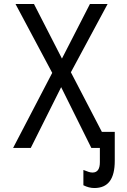

<svg xmlns="http://www.w3.org/2000/svg" viewBox="-20 -745 640 967"><path d="M400 188V111Q417.5 118 427.2 121Q437 124 446 124Q483 124 483 72V0H440L288 -306L135 0H46L243 -378L58 -725H151L292 -450L433 -725H522L337 -381L493 -81H558V65Q558 134 532.5 168Q507 202 455 202Q428 202 400 188Z"/></svg>

Font: JuliaMono Light
Style: Regular
Weight: 300
Monospace: yes
Designer: cormullion
Foundry: corm
Version: Version 0.054; ttfautohint (v1.8.4)